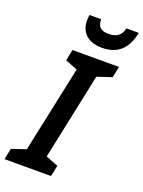

<svg xmlns="http://www.w3.org/2000/svg" viewBox="-204 -1012 813 1090"><g transform="rotate(20 202.5 -467.0)"><path d="M271 -783C364 -783 420 -835 438 -934H364C353 -888 325 -870 277 -870C230 -870 211 -891 211 -934H141C139 -924 138 -913 138 -900C138 -834 179 -783 271 -783ZM-33 0H248L262 -67L187 -96L297 -618L385 -647L399 -714H118L104 -647L178 -618L67 -96L-19 -67Z"/></g></svg>

Font: Noto Sans SemiCondensed SemiBold
Style: Italic
Weight: 600
Width: 4
Italic angle: -12°
Designer: Monotype Design Team
Foundry: Monotype Imaging Inc.
Version: Version 2.013